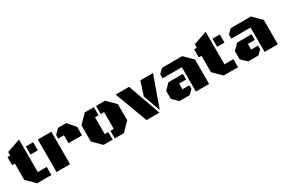

<svg xmlns="http://www.w3.org/2000/svg" viewBox="84 -1651 3909 2654"><g transform="rotate(-30 2038.0 -324.0)"><path d="M272.5 -129.4H415V0H186.5L56.6 -129.4V-389.2H13.7V-518.6H56.6V-574.7L272.5 -647.9ZM306.6 -389.2V-518.6H422.9V-389.2Z M839.8 -389.2H748V-445.8L820.3 -518.6H951.2L1056.2 -397.5V-263.2H839.8ZM497.6 0V-518.6H713.4V0Z M1700.7 -129.4 1571.3 0H1426.8V-121.1H1480.5V-389.2H1426.8V-518.6H1571.3L1700.7 -389.2ZM1336.4 -121.1H1392.6V0H1247.6L1118.2 -129.4V-389.2L1247.6 -518.6H1392.6V-389.2H1336.4Z M1740.2 -518.6H1954.6L2139.2 0H1934.1ZM2161.1 -28.8 2064.5 -303.2 2134.3 -518.6H2335.9Z M2721.7 0V-389.2H2414.6V-453.6L2479.5 -518.6H2803.2L2932.6 -389.2V0ZM2687.5 -301.8V-211.9H2576.2V-121.1H2687.5V-64L2623 0H2458L2371.1 -85.4V-215.3L2458 -301.8Z M3251.5 -129.4H3394V0H3165.5L3035.6 -129.4V-389.2H2992.7V-518.6H3035.6V-574.7L3251.5 -647.9ZM3285.6 -389.2V-518.6H3401.9V-389.2Z M3818.4 0V-389.2H3511.2V-453.6L3576.2 -518.6H3899.9L4029.3 -389.2V0ZM3784.2 -301.8V-211.9H3672.9V-121.1H3784.2V-64L3719.7 0H3554.7L3467.8 -85.4V-215.3L3554.7 -301.8Z"/></g></svg>

Font: Black Ops One
Style: Regular
Weight: 400
Designer: James Grieshaber
Foundry: James Grieshaber
Version: Version 1.002